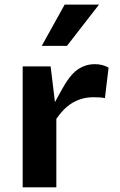

<svg xmlns="http://www.w3.org/2000/svg" viewBox="-20 -802 514 822"><path d="M77.1 -517.6H196.8L215.3 -364.7Q222.7 -378.4 230.2 -392.3Q237.8 -406.2 244.9 -418.7Q252 -431.2 257.8 -440.9Q263.7 -450.7 267.6 -456.1Q277.8 -471.2 289.8 -484.4Q301.8 -497.6 316.4 -507.1Q331.1 -516.6 348.6 -522Q366.2 -527.3 387.2 -527.3Q401.4 -527.3 417 -523.7Q432.6 -520 444.8 -512.2L429.2 -381.8Q419.9 -384.3 405.3 -385Q390.6 -385.7 380.4 -385.7Q352.5 -385.7 329.1 -378.7Q305.7 -371.6 286.1 -359.1Q266.6 -346.7 250.5 -329.6Q234.4 -312.5 221.2 -293V0H77.1ZM158.7 -605.5 256.8 -782.2H403.8L266.6 -605.5Z"/></svg>

Font: Proza Libre
Style: SemiBold
Weight: 600
Designer: Jasper de Waard
Foundry: Jasper de Waard
Version: Version 1.000; ttfautohint (v1.4.1.8-43bc) -l 8 -r 50 -G 200